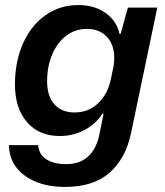

<svg xmlns="http://www.w3.org/2000/svg" viewBox="-20 -562 653 758"><path d="M15 11H131Q133 47 162.5 66.5Q192 86 240 86Q294 86 326.5 57Q359 28 371 -25L389 -113H384Q359 -73 314 -49Q269 -25 216 -25Q134 -25 86.5 -80Q39 -135 39 -229Q39 -318 70.5 -389.5Q102 -461 159 -501.5Q216 -542 289 -542Q354 -542 397.5 -510.5Q441 -479 452 -428H456L485 -532H601L497 -35Q476 64 412.5 120Q349 176 236 176Q139 176 78 131.5Q17 87 15 11ZM417 -247 428 -298Q431 -316 431 -333Q431 -386 401.5 -417Q372 -448 323 -448Q277 -448 241.5 -421Q206 -394 186 -347Q166 -300 166 -241Q166 -182 195 -150Q224 -118 274 -118Q329 -118 367 -154Q405 -190 417 -247Z"/></svg>

Font: Mona Sans SemiBold
Style: Italic
Weight: 600
Italic angle: -11.7°
Designer: Deni Anggara
Foundry: GitHub
Version: Version 2.000